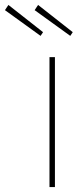

<svg xmlns="http://www.w3.org/2000/svg" viewBox="-130 -756 314 776"><path d="M70 0V-525H92V0ZM154 -611 10 -715 24 -736 164 -626ZM-96 -736 44 -626 34 -611 -110 -715Z"/></svg>

Font: Mach Thin
Style: Regular
Weight: 250
Version: Version 1.002